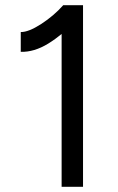

<svg xmlns="http://www.w3.org/2000/svg" viewBox="-20 -720 453 740"><path d="M217.5 -655.2 224 -700H300V0H217.5ZM224 -700.3 276.2 -642.7Q219.3 -584.8 165.6 -551.8Q111.8 -518.8 60 -520.2V-596.5Q89.7 -595.8 138.7 -627.5Q187.7 -659.2 224 -700.3Z"/></svg>

Font: Oak Sans Light
Style: Regular
Weight: 400
Designer: Erik Kennedy, Walven
Foundry: Erik Kennedy, Walven
Version: Version 1.100;Glyphs 3.1.2 (3151)